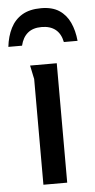

<svg xmlns="http://www.w3.org/2000/svg" viewBox="-72 -763 394 796"><g transform="rotate(-5 125.0 -365.0)"><path d="M76 -440Q76 -441 73 -454Q70 -467 67.5 -480.5Q65 -494 64 -497H175V0H76ZM-19 -582Q-14 -626 3 -659.5Q20 -693 51 -711.5Q82 -730 130 -730Q176 -730 205 -711Q234 -692 249.5 -658.5Q265 -625 269 -582H212Q205 -617 183 -634.5Q161 -652 125 -652Q89 -652 67.5 -634Q46 -616 38 -582Z"/></g></svg>

Font: Rosario Light SemiBold
Style: Regular
Weight: 600
Version: Version 1.101; ttfautohint (v1.8.1.43-b0c9)